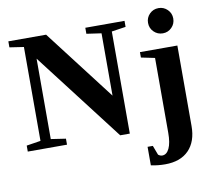

<svg xmlns="http://www.w3.org/2000/svg" viewBox="-94 -802 1243 1123"><g transform="rotate(-10 527.5 -240.5)"><path d="M564 -606.4 476.1 -619.1V-654.8H709V-619.1L625 -606.4V0H567.9L164.1 -526.4V-48.8L252 -35.6V0H19V-35.6L103 -48.8V-606.4L19 -619.1V-654.8H243.2L564 -236.3ZM992.2 -619.1Q992.2 -587.9 970.5 -565.9Q948.7 -543.9 917.5 -543.9Q886.2 -543.9 864.3 -565.7Q842.3 -587.4 842.3 -619.1Q842.3 -649.9 864 -671.9Q885.7 -693.8 917.5 -693.8Q948.2 -693.8 970.2 -672.1Q992.2 -650.4 992.2 -619.1ZM988.3 19Q988.3 110.8 938.7 161.9Q889.2 212.9 797.9 212.9Q754.4 212.9 713.9 204.1V94.2H745.1L766.1 149.9Q777.8 159.2 790 159.2Q816.4 159.2 831.8 126.7Q847.2 94.2 847.2 34.7V-410.2L766.1 -426.8V-459H988.3Z"/></g></svg>

Font: Tinos
Style: Bold
Weight: 700
Designer: Steve Matteson
Foundry: Monotype Imaging Inc.
Version: Version 1.23